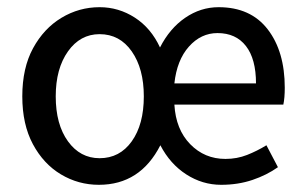

<svg xmlns="http://www.w3.org/2000/svg" viewBox="-20 -503 847 534"><path d="M255 11Q198 11 149.5 -18Q101 -47 71.5 -102Q42 -157 42 -235Q42 -314 72 -369Q102 -424 151 -453.5Q200 -483 257 -483Q310 -483 355 -454Q400 -425 425 -371Q452 -424 495 -453.5Q538 -483 588 -483Q677 -483 724.5 -421.5Q772 -360 772 -259Q772 -245 771 -233Q770 -221 768 -212H465Q469 -143 509 -102Q549 -61 607 -61Q639 -61 667 -72Q695 -83 721 -99L753 -38Q722 -16 682 -2.5Q642 11 595 11Q543 11 498 -18Q453 -47 426 -99Q370 11 255 11ZM257 -63Q313 -63 346.5 -110Q380 -157 380 -235Q380 -312 346.5 -360Q313 -408 257 -408Q203 -408 169 -360Q135 -312 135 -235Q135 -157 169 -110Q203 -63 257 -63ZM465 -271H692Q692 -339 664 -375Q636 -411 585 -411Q539 -411 505.5 -373.5Q472 -336 465 -271Z"/></svg>

Font: Narnoor
Style: Regular
Weight: 400
Designer: S. Sridhar Murthy
Foundry: SIL International
Version: Version 3.000